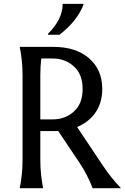

<svg xmlns="http://www.w3.org/2000/svg" viewBox="-20 -982 654 1002"><path d="M415.5 -961.9V-957Q382.3 -871.6 290.5 -800.8H230.5V-805.7Q307.1 -881.8 307.1 -961.9ZM83 0Q97.7 -73.2 97.7 -146.5V-590.8Q97.7 -664.1 83 -737.3H258.8Q373 -737.3 440.9 -681.2Q513.7 -621.1 513.7 -517.6Q513.7 -414.1 440.9 -354Q415 -332.5 382.3 -319.3L519 -114.7Q561.5 -51.3 611.3 0H463.4Q435.5 -71.8 396 -130.9L283.7 -298.3Q271.5 -297.9 258.8 -297.9H190.4V-146.5Q190.4 -73.2 205.1 0ZM190.4 -358.9H253.9Q325.2 -358.9 371.6 -405.8Q411.1 -445.8 411.1 -517.6Q411.1 -589.4 371.6 -629.4Q324.7 -676.8 253.9 -676.8H195.3Q190.4 -633.8 190.4 -590.8Z"/></svg>

Font: Classica
Style: Book
Weight: 400
Designer: Wojciech Kalinowski "wmk69" (wmk69@o2.pl)
Foundry: Wojciech Kalinowski "wmk69" (wmk69@o2.pl)
Version: Version 2.1.1; 2021-05-14